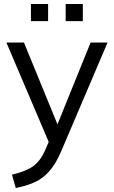

<svg xmlns="http://www.w3.org/2000/svg" viewBox="-20 -715 571 962"><path d="M59 227 40 160Q110 144 146.5 117.5Q183 91 207 36L224 -4L12 -502H100L268 -92L434 -502H519L287 42Q260 106 227 143Q194 180 152.5 198.5Q111 217 59 227ZM309 -609V-695H395V-609ZM135 -609V-695H221V-609Z"/></svg>

Font: Mulish
Style: Regular
Weight: 400
Designer: Vernon Adams
Foundry: Vernon Adams
Version: Version 3.603; ttfautohint (v1.8.3)